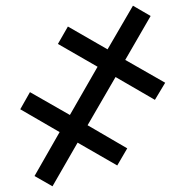

<svg xmlns="http://www.w3.org/2000/svg" viewBox="-20 -650 649 673"><path d="M164 3 101 -33 189 -187 51 -267 85 -327 225 -247 322 -416 183 -496 218 -557 357 -477 446 -630 508 -594 419 -440 559 -360 523 -300 385 -380 287 -211 426 -130 391 -70 252 -150Z"/></svg>

Font: Noto Serif
Style: Bold Italic
Weight: 700
Italic angle: -12°
Designer: Monotype Design Team
Foundry: Monotype Imaging Inc.
Version: Version 2.013